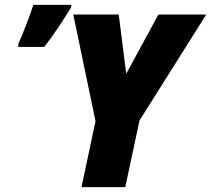

<svg xmlns="http://www.w3.org/2000/svg" viewBox="-20 -774 873 794"><path d="M55 -580H163C204 -632 243 -693 274 -743L275 -754H118C106 -716 73 -629 56 -593ZM317 0H498L557 -276L833 -714H635L502 -469L471 -714H283L375 -273Z"/></svg>

Font: Noto Sans UI SemiCondensed Black
Style: Italic
Weight: 900
Width: 4
Italic angle: -372°
Designer: Monotype Design Team
Foundry: Monotype Imaging Inc.
Version: Version 1.901